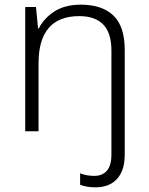

<svg xmlns="http://www.w3.org/2000/svg" viewBox="-20 -562 636 822"><path d="M389 240Q368 240 351.5 237Q335 234 323 229V180Q350 191 384 191Q418 191 437.5 169Q457 147 457 99V-345Q457 -421 422 -457Q387 -493 320 -493Q145 -493 145 -291V0H88V-532H134L143 -440H146Q168 -484 213 -513Q258 -542 326 -542Q417 -542 465.5 -495.5Q514 -449 514 -348V100Q514 168 481 204Q448 240 389 240Z"/></svg>

Font: Noto Sans Thai Looped Light
Style: Regular
Weight: 300
Designer: Sasikarn Vongin, Ben Mitchell
Foundry: The Fontpad Ltd
Version: Version 1.001; ttfautohint (v1.8.4.7-5d5b)